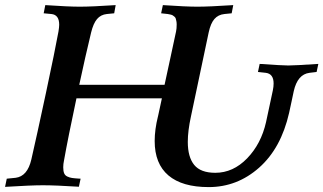

<svg xmlns="http://www.w3.org/2000/svg" viewBox="-29 -745 1291 767"><path d="M602.1 -279.8 617.7 -352.1H276.4Q242.7 -194.3 226.6 -103.5Q223.6 -89.8 223.6 -76.7Q223.6 -61.5 227.3 -52.7Q231 -43.9 240 -39.8Q249 -35.6 258.1 -34.2Q267.1 -32.7 283.7 -31.7Q289.6 -31.2 293 -31.2L286.1 1Q193.8 -4.9 141.6 -4.9Q94.7 -4.9 -8.8 1.5L-2 -31.2L33.2 -34.7Q80.6 -40.5 96.2 -107.9Q116.7 -196.8 154.1 -371.6Q191.4 -546.4 204.6 -619.1Q207.5 -637.7 207.5 -646Q207.5 -686 176.3 -689L145.5 -691.9L151.9 -724.6Q243.7 -718.3 289.6 -718.3Q337.9 -718.3 433.1 -724.6L427.2 -691.9L397.9 -689Q373.5 -686.5 358.6 -668.9Q343.8 -651.4 335 -615.2Q312.5 -522.5 287.6 -406.2H628.4Q635.7 -441.4 651.4 -512.5Q667 -583.5 674.3 -619.1Q676.8 -630.4 676.8 -647Q676.8 -654.8 675.5 -660.9Q674.3 -667 672.9 -671.4Q671.4 -675.8 667.2 -679Q663.1 -682.1 660.6 -683.8Q658.2 -685.5 651.4 -687Q644.5 -688.5 641.1 -689Q637.7 -689.5 628.4 -690.4Q619.1 -691.4 614.7 -691.9L621.6 -724.6Q713.4 -718.3 759.3 -718.3Q807.6 -718.3 902.8 -724.6L896.5 -691.9L867.7 -689Q842.8 -686.5 827.6 -669.2Q812.5 -651.9 804.7 -615.7L733.9 -280.3Q721.2 -222.2 721.2 -178.2Q721.2 -117.7 746.8 -86.2Q772.5 -54.7 831.1 -54.7Q902.3 -54.7 958.3 -112.5Q1014.2 -170.4 1033.7 -256.8Q1038.6 -279.8 1047.9 -323Q1057.1 -366.2 1061 -384.3Q1064 -398.9 1064 -411.6Q1064 -450.2 1032.7 -454.1L1001.5 -457.5L1008.3 -489.7Q1100.1 -483.4 1122.6 -483.4Q1147.5 -483.4 1242.7 -489.7L1235.8 -457.5L1207.5 -454.1Q1159.7 -448.2 1144.5 -380.9Q1141.6 -367.7 1135.5 -338.4Q1129.4 -309.1 1126 -294.4Q1093.8 -152.8 1006.1 -75.2Q918.5 2.4 804.7 2.4Q698.7 2.4 643.8 -44.2Q588.9 -90.8 588.9 -181.6Q588.9 -227.5 602.1 -280.3Z"/></svg>

Font: Flanker
Style: Bold Italic
Weight: 700
Italic angle: -12°
Designer: Flanker
Version: Version 2.000